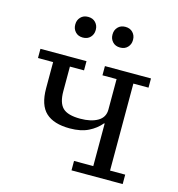

<svg xmlns="http://www.w3.org/2000/svg" viewBox="-107 -813 838 906"><g transform="rotate(15 312.0 -360.0)"><path d="M324 -46H418V-254H415Q391 -225 354.5 -207Q318 -189 264 -189Q186 -189 147 -225Q108 -261 108 -343V-471H34V-516H259V-471H190V-351Q190 -294 214.5 -270Q239 -246 300 -246Q353 -246 385.5 -265Q418 -284 418 -322V-471H349V-516H574V-471H500V-46H574V0H324ZM213 -619Q190 -619 176.5 -633.5Q163 -648 163 -668V-671Q163 -691 176.5 -705.5Q190 -720 213 -720Q236 -720 249.5 -705.5Q263 -691 263 -671V-668Q263 -648 249.5 -633.5Q236 -619 213 -619ZM395 -619Q372 -619 358.5 -633.5Q345 -648 345 -668V-671Q345 -691 358.5 -705.5Q372 -720 395 -720Q418 -720 431.5 -705.5Q445 -691 445 -671V-668Q445 -648 431.5 -633.5Q418 -619 395 -619Z"/></g></svg>

Font: IBM Plex Serif
Style: Regular
Weight: 400
Designer: Mike Abbink, Paul van der Laan, Pieter van Rosmalen
Foundry: Bold Monday
Version: Version 2.6